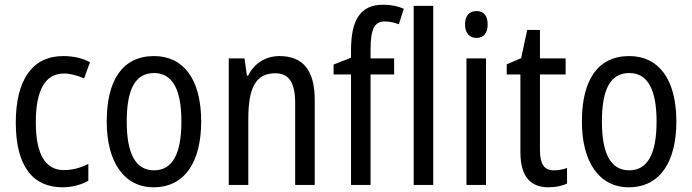

<svg xmlns="http://www.w3.org/2000/svg" viewBox="-20 -785 2937 815"><path d="M245 10C284 10 325 0 355 -18V-89C323 -73 288 -63 251 -63C172 -63 132 -131 132 -266C132 -403 172 -473 252 -473C279 -473 310 -464 337 -452L362 -521C333 -537 294 -547 248 -547C119 -547 47 -448 47 -265C47 -80 119 10 245 10Z M834 -269C834 -450 758 -547 634 -547C501 -547 433 -446 433 -269C433 -98 506 10 632 10C765 10 834 -99 834 -269ZM518 -269C518 -404 553 -475 634 -475C713 -475 750 -404 750 -269C750 -134 713 -62 634 -62C554 -62 518 -135 518 -269Z M1166 -547C1110 -547 1060 -518 1033 -464H1028L1018 -537H951V0H1034V-279C1034 -413 1065 -474 1150 -474C1208 -474 1233 -431 1233 -347V0H1316V-360C1316 -488 1265 -547 1166 -547Z M1653 -469V-537H1553V-573C1553 -662 1569 -694 1614 -694C1634 -694 1654 -689 1673 -682L1694 -748C1667 -759 1640 -765 1607 -765C1508 -765 1470 -699 1470 -571V-540L1396 -511V-469H1470V0H1553V-469Z M1819 0V-760H1736V0Z M2003 -738C1973 -738 1954 -719 1954 -681C1954 -644 1973 -624 2003 -624C2032 -624 2050 -644 2050 -681C2050 -719 2033 -738 2003 -738ZM2043 -537H1960V0H2043Z M2331 -62C2289 -62 2272 -90 2272 -148V-469H2381V-537H2272V-658H2218L2192 -538L2131 -512V-469H2189V-140C2189 -34 2233 10 2308 10C2338 10 2367 4 2387 -6V-72C2371 -66 2350 -62 2331 -62Z M2851 -269C2851 -450 2775 -547 2651 -547C2518 -547 2450 -446 2450 -269C2450 -98 2523 10 2649 10C2782 10 2851 -99 2851 -269ZM2535 -269C2535 -404 2570 -475 2651 -475C2730 -475 2767 -404 2767 -269C2767 -134 2730 -62 2651 -62C2571 -62 2535 -135 2535 -269Z"/></svg>

Font: Noto Sans Devanagari UI Condensed
Style: Regular
Weight: 400
Width: 3
Designer: Jelle Bosma - Monotype Design Team
Foundry: Monotype Imaging Inc.
Version: Version 2.004